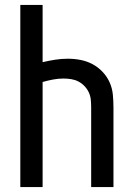

<svg xmlns="http://www.w3.org/2000/svg" viewBox="-20 -755 540 775"><path d="M62 0V-735H152V-504Q177 -510 202.5 -514Q228 -518 254 -518Q280 -518 305.5 -513Q331 -508 353.5 -496Q376 -484 394 -465Q412 -446 422.5 -422.5Q433 -399 435.5 -373Q438 -347 438 -321V0H348V-321Q348 -337 346.5 -352.5Q345 -368 338.5 -382Q332 -396 321 -407.5Q310 -419 296.5 -426Q283 -433 267.5 -435.5Q252 -438 236 -438Q215 -438 194 -434Q173 -430 152 -424V0Z"/></svg>

Font: Iosevka SS18 Medium
Style: Regular
Weight: 500
Monospace: yes
Designer: Belleve Invis
Foundry: Belleve Invis
Version: Version 25.1.1; ttfautohint (v1.8.4)